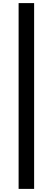

<svg xmlns="http://www.w3.org/2000/svg" viewBox="-20 -970 340 1238"><path d="M100 -950H200V248H100Z"/></svg>

Font: Be Vietnam SemiBold
Style: Regular
Weight: 600
Designer: Gabriel Lam
Foundry: TypeRant
Version: Version 4.000